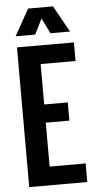

<svg xmlns="http://www.w3.org/2000/svg" viewBox="-61 -962 504 998"><g transform="rotate(-5 191.0 -462.5)"><path d="M50 0V-729H347V-632H165V-97H353V0ZM150 -326V-421H288V-326ZM48 -787 125 -925H255L332 -787H230L190 -867L150 -787Z"/></g></svg>

Font: Hubot Sans Condensed SemiBold
Style: Regular
Weight: 600
Width: 3
Designer: Deni Anggara
Foundry: GitHub, Inc., Subsidiary of Microsoft Corporation
Version: Version 2.000